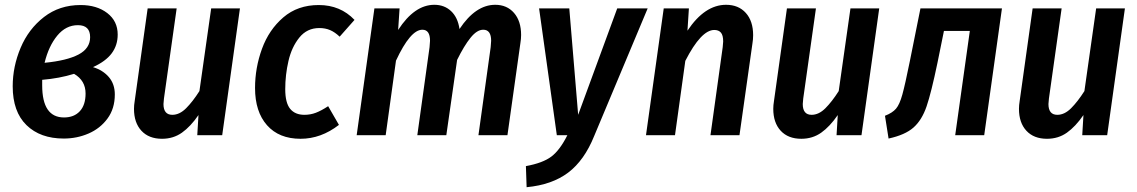

<svg xmlns="http://www.w3.org/2000/svg" viewBox="-20 -564 4742 801"><path d="M471 -420Q471 -375 446 -341.5Q421 -308 368 -284Q410 -271 434.5 -242Q459 -213 459 -170Q459 -111 428.5 -69.5Q398 -28 349.5 -7Q301 14 246 14Q148 14 90.5 -42Q33 -98 33 -204Q33 -286 66 -364.5Q99 -443 163.5 -493Q228 -543 316 -543Q384 -543 427.5 -509.5Q471 -476 471 -420ZM166 -302Q259 -311 307.5 -336.5Q356 -362 356 -409Q356 -459 305 -459Q255 -459 219 -415.5Q183 -372 166 -302ZM156 -231V-208Q156 -74 247 -74Q289 -74 313 -100Q337 -126 337 -174Q337 -228 289 -256Q228 -237 156 -231Z M539 -110Q539 -125 542 -143L596 -529H717L664 -153Q662 -137 662 -130Q662 -85 699 -85Q729 -85 756.5 -112.5Q784 -140 812 -184L861 -529H981L907 0H803L808 -84Q775 -36 739 -10.5Q703 15 656 15Q601 15 570 -18.5Q539 -52 539 -110Z M1459 -481 1397 -411Q1377 -430 1357 -438.5Q1337 -447 1312 -447Q1261 -447 1229 -407.5Q1197 -368 1183.5 -310Q1170 -252 1170 -192Q1170 -135 1190.5 -110Q1211 -85 1250 -85Q1275 -85 1297.5 -93.5Q1320 -102 1349 -121L1394 -43Q1319 15 1234 15Q1144 15 1094 -41.5Q1044 -98 1044 -197Q1044 -281 1073 -360.5Q1102 -440 1162 -491.5Q1222 -543 1310 -543Q1400 -543 1459 -481Z M2154 -418Q2154 -402 2151 -384L2097 0H1976L2027 -367Q2029 -387 2029 -394Q2029 -440 1996 -440Q1970 -440 1943 -406.5Q1916 -373 1887 -314L1842 0H1721L1772 -367Q1774 -387 1774 -394Q1774 -440 1742 -440Q1692 -440 1632 -311L1589 0H1468L1542 -529H1647L1641 -439Q1709 -544 1792 -544Q1834 -544 1862 -517.5Q1890 -491 1897 -443Q1964 -544 2046 -544Q2095 -544 2124.5 -510Q2154 -476 2154 -418Z M2459 3Q2418 105 2350.5 156Q2283 207 2177 217L2174 129Q2245 116 2280.5 89Q2316 62 2347 0H2303L2229 -529H2355L2392 -85L2555 -529H2682Z M3122 -417Q3122 -400 3119 -382L3065 0H2944L2995 -367Q2997 -385 2997 -391Q2997 -417 2987.5 -428Q2978 -439 2960 -439Q2905 -439 2839 -310L2796 0H2675L2749 -529H2854L2848 -436Q2920 -544 3009 -544Q3061 -544 3091.5 -510Q3122 -476 3122 -417Z M3206 -110Q3206 -125 3209 -143L3263 -529H3384L3331 -153Q3329 -137 3329 -130Q3329 -85 3366 -85Q3396 -85 3423.5 -112.5Q3451 -140 3479 -184L3528 -529H3648L3574 0H3470L3475 -84Q3442 -36 3406 -10.5Q3370 15 3323 15Q3268 15 3237 -18.5Q3206 -52 3206 -110Z M4086 0H3965L4026 -435H3918L3891 -302Q3865 -177 3845.5 -120Q3826 -63 3791 -32Q3756 -1 3687 14L3672 -81Q3703 -93 3718 -110.5Q3733 -128 3744.5 -169.5Q3756 -211 3776 -310L3820 -529H4160Z M4231 -110Q4231 -125 4234 -143L4288 -529H4409L4356 -153Q4354 -137 4354 -130Q4354 -85 4391 -85Q4421 -85 4448.5 -112.5Q4476 -140 4504 -184L4553 -529H4673L4599 0H4495L4500 -84Q4467 -36 4431 -10.5Q4395 15 4348 15Q4293 15 4262 -18.5Q4231 -52 4231 -110Z"/></svg>

Font: Fira Sans Condensed Medium
Style: Italic
Weight: 500
Width: 3
Italic angle: -8°
Designer: bBox Type GmbH & Carrois Corporate GbR & Edenspiekermann AG
Foundry: bBox Type GmbH & Carrois Corporate GbR & Edenspiekermann AG
Version: Version 4.301